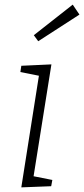

<svg xmlns="http://www.w3.org/2000/svg" viewBox="-20 -806 363 829"><path d="M72 3 148 -479 68 -495 72 -522 202 -528 125 -45 206 -29 201 -2ZM145 -628 126 -654 294 -786 323 -743Z"/></svg>

Font: Bitter Light
Style: Italic
Weight: 300
Italic angle: -9°
Designer: Sol Matas, and Bitter project Authors
Foundry: Sol Matas
Version: Version 2.001